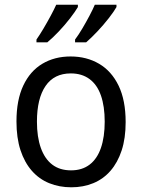

<svg xmlns="http://www.w3.org/2000/svg" viewBox="-20 -786 603 816"><path d="M283 10Q232 10 189 -7.5Q146 -25 115 -60.5Q84 -96 67 -148Q50 -200 50 -270Q50 -361 79 -422.5Q108 -484 160 -515Q212 -546 280 -546Q348 -546 401 -515Q454 -484 484 -422Q514 -360 514 -267Q514 -198 497 -146.5Q480 -95 449.5 -60Q419 -25 376.5 -7.5Q334 10 283 10ZM282 -62Q329 -62 361 -86.5Q393 -111 409 -157.5Q425 -204 425 -269Q425 -334 409 -380Q393 -426 360.5 -450Q328 -474 281 -474Q210 -474 173.5 -420.5Q137 -367 137 -269Q137 -204 153.5 -157.5Q170 -111 202 -86.5Q234 -62 282 -62ZM299 -618Q314 -638 330 -665Q346 -692 360.5 -719.5Q375 -747 383 -766H475V-756Q465 -738 442.5 -709Q420 -680 393.5 -652Q367 -624 346 -606H299ZM135 -618Q149 -638 165 -665Q181 -692 195.5 -719Q210 -746 219 -766H311V-756Q300 -737 278 -708.5Q256 -680 230 -652.5Q204 -625 181 -606H135Z"/></svg>

Font: Noto Sans Mono SemiCondensed
Style: Regular
Weight: 400
Width: 4
Designer: Monotype Design Team
Foundry: Monotype Imaging Inc.
Version: Version 2.010